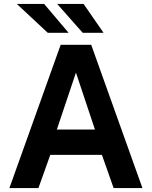

<svg xmlns="http://www.w3.org/2000/svg" viewBox="-20 -949 766 969"><path d="M27.5 0 286.2 -723H440.3L698.8 0H553.4L494.3 -167.5H233.8L174 0ZM266.8 -295.1H459.2L363.3 -582.5ZM401.9 -929 502.6 -783.5H397.4L268.7 -929ZM202.9 -929 326.2 -783.5H221L65.2 -929Z"/></svg>

Font: Public Sans Thin
Style: Regular
Weight: 100
Designer: The Public Sans project authors (U.S. Web Design System). Libre Franklin designed by Pablo Impallari and Rodrigo Fuenzal
Version: Version 1.008